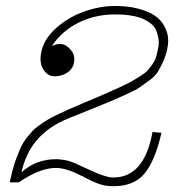

<svg xmlns="http://www.w3.org/2000/svg" viewBox="-20 -623 640 656"><path d="M13.2 0Q19 -26.9 24.9 -48.3Q30.8 -69.8 38.3 -88.9Q45.9 -107.9 52.5 -122.3Q59.1 -136.7 70.1 -150.6Q81.1 -164.6 89.8 -174.3Q98.6 -184.1 114.3 -195.1Q129.9 -206.1 142.3 -213.6Q154.8 -221.2 176.8 -231.7Q198.7 -242.2 216.1 -250Q233.4 -257.8 262.7 -270Q307.1 -288.6 330.8 -298.8Q354.5 -309.1 384 -322.5Q413.6 -335.9 427.5 -343.8Q441.4 -351.6 459 -362.8Q476.6 -374 483.9 -382.1Q491.2 -390.1 499.8 -401.9Q508.3 -413.6 512.2 -425.3Q516.1 -437 519 -452.1Q524.4 -473.6 521.5 -490.7Q518.6 -507.8 512.9 -520.5Q507.3 -533.2 495.4 -542.5Q483.4 -551.8 470.2 -557.9Q457 -564 439.7 -567.6Q422.4 -571.3 405.5 -572.5Q388.7 -573.7 369.6 -573.7Q304.2 -573.2 248 -545.4Q191.9 -517.6 157.2 -465.8Q189 -481.4 211.4 -462.9Q233.9 -444.3 233.9 -421.4Q233.9 -393.6 214.4 -378.2Q194.8 -362.8 168 -362.3Q144 -361.8 129.2 -384Q114.3 -406.2 120.1 -440.4Q127.9 -486.8 169.4 -524.9Q210.9 -563 266.1 -583Q321.3 -603 375.5 -602.5Q405.8 -602.5 432.9 -597.7Q460 -592.8 485.6 -582Q511.2 -571.3 527.1 -554Q543 -536.6 550.8 -511.5Q558.6 -486.3 550.8 -452.6Q545.4 -429.7 536.6 -410.9Q527.8 -392.1 519.5 -377.9Q511.2 -363.8 491 -348.9Q470.7 -334 457.5 -324.7Q444.3 -315.4 410.6 -300.3Q377 -285.2 356.9 -276.6Q336.9 -268.1 288.1 -248.5Q275.9 -243.7 270 -241.2Q205.1 -215.8 186 -206.1Q104.5 -164.1 71.3 -89.4Q60.1 -64 53.2 -34.2Q103 -79.1 171.4 -79.1Q181.2 -79.1 191.2 -77.6Q201.2 -76.2 207.5 -75Q213.9 -73.7 224.9 -69.6Q235.8 -65.4 239.3 -64Q242.7 -62.5 255.6 -56.4Q268.6 -50.3 271 -49.3Q273.9 -47.9 282.2 -44.2Q290.5 -40.5 293.9 -39.1Q297.4 -37.6 304.9 -34.2Q312.5 -30.8 316.4 -29.3Q320.3 -27.8 327.1 -25.4Q334 -22.9 338.4 -21.7Q342.8 -20.5 348.1 -19Q353.5 -17.6 358.2 -17.1Q362.8 -16.6 367.2 -16.6Q473.1 -16.6 501 -171.9L531.7 -169.4Q510.3 -75.2 474.6 -31Q439 13.2 367.2 13.2Q338.9 13.2 315.2 4.4Q291.5 -4.4 262.7 -20.5Q242.2 -30.3 231.7 -34.9Q221.2 -39.6 203.6 -44.4Q186 -49.3 171.4 -49.3Q116.2 -49.3 44.4 0Z"/></svg>

Font: Compagnon Light Italic
Style: Regular
Weight: 400
Italic angle: -12°
Designer: Valentin Papon
Foundry: Velvetyne Type Foundry
Version: Version 1.000;PS 001.000;hotconv 1.0.88;makeotf.lib2.5.64775